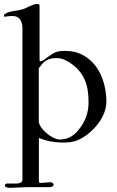

<svg xmlns="http://www.w3.org/2000/svg" viewBox="-40 -713 582 957"><path d="M153.3 -109.9Q153.3 -95.2 164.6 -78.9Q175.8 -62.5 191.9 -49.1Q208 -35.6 225.8 -26.6Q243.7 -17.6 256.8 -17.6Q287.6 -17.6 311 -30.5Q334.5 -43.5 351.6 -65.9Q375 -93.8 388.2 -127.9Q401.4 -162.1 401.4 -203.6Q401.4 -234.9 397 -263.7Q392.6 -292.5 380.9 -318.4Q369.1 -344.2 348.9 -366.5Q328.6 -388.7 296.9 -407.2Q289.6 -411.1 283.4 -414.3Q277.3 -417.5 271 -419.4Q264.6 -421.4 257.3 -422.4Q250 -423.3 240.7 -423.3Q224.6 -423.3 212.2 -420.4Q199.7 -417.5 189.7 -411.4Q179.7 -405.3 171.1 -395.5Q162.6 -385.7 153.3 -372.6ZM71.8 -572.8Q71.8 -599.6 59.8 -616.5Q47.9 -633.3 21.5 -633.3Q10.3 -633.3 2.2 -632.3Q-5.9 -631.3 -19 -629.4L-20 -634.3Q-20 -640.1 -16.8 -642.1Q-13.7 -644 -7.3 -647.9Q-0.5 -651.9 9.3 -654.3Q19 -656.7 29.5 -658.4Q40 -660.2 50.3 -661.6Q60.5 -663.1 68.8 -665.5Q78.1 -668 87.9 -672.6Q97.7 -677.2 107.4 -681.9Q117.2 -686.5 127.2 -689.9Q137.2 -693.4 147 -693.4Q157.2 -693.4 157.2 -684.1V-415.5Q157.2 -407.2 160.6 -407.2Q163.1 -407.2 168 -409.4Q172.9 -411.6 175.3 -412.1Q193.8 -426.3 207.8 -435.8Q221.7 -445.3 234.9 -452.1Q240.7 -454.6 253.2 -457Q265.6 -459.5 284.2 -459.5Q335.9 -459.5 374.8 -437.7Q413.6 -416 439.2 -380.4Q464.8 -344.7 477.5 -299.1Q490.2 -253.4 490.2 -206.1Q490.2 -176.8 478.3 -147.7Q466.3 -118.7 446.3 -93Q426.3 -67.4 400.6 -46.9Q375 -26.4 347.2 -14.2Q328.6 -6.8 311.3 -4.6Q293.9 -2.4 273.9 -2.4Q244.1 -2.4 215.3 -7.6Q186.5 -12.7 159.7 -23.4Q158.7 -24.4 157 -24.4Q155.3 -24.4 153.8 -25.4V190.9Q153.8 198.7 162.6 198.7Q173.8 198.7 187.5 197Q201.2 195.3 211.4 195.3Q216.8 195.3 222.2 199Q227.5 202.6 227.5 207Q227.5 213.4 220.5 216.6Q213.4 219.7 208 219.7H105Q99.6 219.7 85.4 220.2Q71.3 220.7 55.4 221.4Q39.6 222.2 25.9 222.7Q12.2 223.1 8.8 223.1Q6.3 223.1 2.2 222.7Q-2 222.2 -5.9 220.9Q-9.8 219.7 -12.7 217.8Q-15.6 215.8 -15.6 212.9Q-15.6 201.7 -3.9 201.7H44.9Q55.2 201.7 63.5 197Q71.8 192.4 71.8 182.6V-58.1Z"/></svg>

Font: IM FELL French Canon
Style: Regular
Weight: 400
Designer: Igino Marini
Foundry: Igino Marini,
Version: 3.00